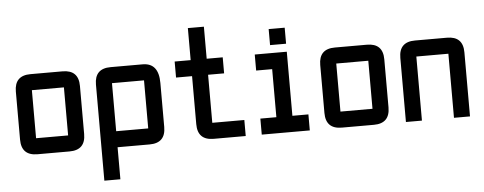

<svg xmlns="http://www.w3.org/2000/svg" viewBox="-55 -827 2941 1166"><g transform="rotate(-5 1416.0 -244.5)"><path d="M341.8 0H146.5Q48.8 0 48.8 -97.7V-390.6Q48.8 -488.3 146.5 -488.3H341.8Q439.5 -488.3 439.5 -390.6V-97.7Q439.5 0 341.8 0ZM341.8 -97.7V-390.6H146.5V-97.7Z M537.1 -390.6Q537.1 -488.3 634.8 -488.3H830.1Q927.7 -488.3 927.7 -366.2V-97.7Q927.7 0 830.1 0H634.8V195.3H537.1ZM830.1 -390.6H634.8V-97.7H830.1Z M1220.7 0Q1123 0 1123 -97.7V-390.6H1025.4V-488.3H1123V-683.6H1220.7V-488.3H1318.4V-390.6H1220.7V-97.7H1416V0Z M1611.3 -537.1V-634.8H1709V-537.1ZM1513.7 0V-97.7H1611.3V-390.6H1513.7V-488.3H1709V-97.7H1806.6V0Z M2197.3 0H2002Q1904.3 0 1904.3 -97.7V-390.6Q1904.3 -488.3 2002 -488.3H2197.3Q2294.9 -488.3 2294.9 -390.6V-97.7Q2294.9 0 2197.3 0ZM2197.3 -97.7V-390.6H2002V-97.7Z M2685.5 -390.6H2490.2V0H2392.6V-390.6Q2392.6 -488.3 2490.2 -488.3H2685.5Q2783.2 -488.3 2783.2 -390.6V0H2685.5Z"/></g></svg>

Font: BabelStone Runic Short Twig
Style: Regular
Weight: 400
Designer: Andrew West
Foundry: BabelStone
Version: Version 3.003;March 14, 2022